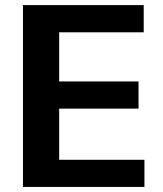

<svg xmlns="http://www.w3.org/2000/svg" viewBox="-20 -739 643 759"><path d="M548.1 -718.8V-611.3H213.9V-417H527.6V-309.6H213.9V-107.4H551V0H70.8V-718.8Z"/></svg>

Font: Min Sans VF VF
Style: Regular
Weight: 400
Designer: Jinseong-Kim, NotoSansCJK, Nunito
Foundry: Jinseong-Kim
Version: Version 1.420;Glyphs 3.1.2 (3151)